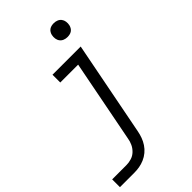

<svg xmlns="http://www.w3.org/2000/svg" viewBox="-285 -822 1117 1117"><g transform="rotate(-45 273.5 -263.5)"><path d="M115 210H-3V146H115Q135 146 156 139.5Q177 133 193 117.5Q209 102 218 82.5Q227 63 230 43L329 -466H182V-530H414L300 55Q296 76 288.5 96.5Q281 117 268.5 136Q256 155 238 170Q220 185 199 194Q178 203 157 206.5Q136 210 115 210ZM399 -623Q385 -623 372.5 -628Q360 -633 352 -643.5Q344 -654 342 -668Q340 -682 343 -696Q345 -705 350 -713.5Q355 -722 363 -727.5Q371 -733 380.5 -735Q390 -737 399 -737Q413 -737 425.5 -732Q438 -727 446 -716.5Q454 -706 456 -692Q458 -678 455 -664Q453 -655 448 -646.5Q443 -638 435 -632.5Q427 -627 417.5 -625Q408 -623 399 -623Z"/></g></svg>

Font: Lode Term
Style: Italic
Weight: 400
Italic angle: -11°
Monospace: yes
Designer: Belleve Invis
Foundry: Belleve Invis
Version: Version 29.2.0